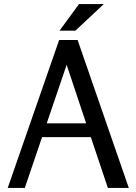

<svg xmlns="http://www.w3.org/2000/svg" viewBox="-20 -925 671 945"><path d="M362 -728 614 0H511L427 -250H187L102 0H18L271 -728ZM308 -606 210 -318H404ZM369 -905H491L351 -774H273Z"/></svg>

Font: Rosario Light Light
Style: Regular
Weight: 300
Version: Version 1.101; ttfautohint (v1.8.1.43-b0c9)